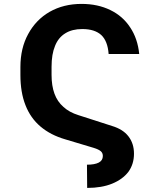

<svg xmlns="http://www.w3.org/2000/svg" viewBox="-20 -757 805 969"><path d="M419.9 191.4Q419.9 162.1 418.9 74.2Q458 74.2 478.5 63.5Q499 52.7 499 30.3Q499 15.6 489.3 6.8Q478.5 -2.9 453.1 -10.7Q405.3 -24.4 309.6 -53.7Q235.4 -75.2 184.6 -118.2Q133.8 -161.1 108.4 -226.6Q83 -291 83 -378.9Q83 -392.6 83 -418.9Q83 -513.7 122.1 -585Q161.1 -657.2 230.5 -697.3Q300.8 -737.3 391.6 -737.3Q473.6 -737.3 537.1 -706.1Q599.6 -675.8 636.7 -619.1Q674.8 -562.5 682.6 -484.4Q630.9 -484.4 528.3 -484.4Q523.4 -549.8 491.2 -580.1Q458 -610.4 395.5 -610.4Q343.8 -610.4 309.6 -588.9Q274.4 -567.4 257.8 -525.4Q240.2 -483.4 240.2 -419.9Q240.2 -406.2 240.2 -378.9Q240.2 -324.2 254.9 -284.2Q269.5 -244.1 299.8 -217.8Q329.1 -190.4 376 -175.8Q432.6 -157.2 545.9 -121.1Q600.6 -104.5 627.9 -69.3Q656.2 -33.2 656.2 18.6Q656.2 71.3 627.9 110.4Q598.6 148.4 545.9 169.9Q493.2 191.4 419.9 191.4Z"/></svg>

Font: DeepSea
Style: Bold
Weight: 700
Designer: Stem
Version: Version 3.019;git-0a5106e0b